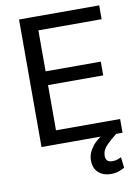

<svg xmlns="http://www.w3.org/2000/svg" viewBox="-99 -776 766 1054"><g transform="rotate(-10 284.0 -249.5)"><path d="M534.2 -76.7V0H157.7V-76.7ZM176.8 -710.9V0H82.5V-710.9ZM484.4 -405.3V-328.6H157.7V-405.3ZM529.3 -710.9V-633.8H157.7V-710.9ZM462.9 -27.8 499 0Q467.8 23.4 441.7 50Q415.5 76.7 415.5 108.4Q415.5 124.5 424.1 134.3Q432.6 144 453.6 144Q469.7 144 482.4 139.4Q495.1 134.8 502.4 130.9L509.3 190.4Q497.1 197.8 478.3 204.8Q459.5 211.9 430.7 211.9Q391.1 211.9 364 188.2Q336.9 164.6 336.9 118.7Q336.9 79.6 366.7 41.3Q396.5 2.9 462.9 -27.8Z"/></g></svg>

Font: RobotoDEMO
Style: Regular
Weight: 400
Designer: Christian Robertson
Foundry: Google
Version: Version 2.136